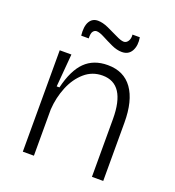

<svg xmlns="http://www.w3.org/2000/svg" viewBox="-129 -809 832 911"><g transform="rotate(20 287.0 -353.0)"><path d="M88 0V-512H147L133 -346H147Q169 -438 212.5 -481Q256 -524 327 -524Q409 -524 451.5 -464.5Q494 -405 494 -294V0H437V-291Q437 -469 321 -469Q269 -469 230.5 -435.5Q192 -402 170 -348.5Q148 -295 144 -234V0ZM367 -605Q342 -605 314 -618Q286 -631 261.5 -644Q237 -657 222 -657Q212 -657 204.5 -647.5Q197 -638 198 -612H160Q155 -658 169 -682Q183 -706 211 -706Q235 -706 264 -693Q293 -680 319 -667Q345 -654 359 -654Q372 -654 380.5 -667Q389 -680 387 -700H424Q431 -660 416 -632.5Q401 -605 367 -605Z"/></g></svg>

Font: Bricolage Grotesque 12pt ExtraLight
Style: Regular
Weight: 200
Designer: Mathieu Triay
Foundry: Atelier Triay
Version: Version 1.001; ttfautohint (v1.8.4.7-5d5b);gftools[0.9.33.de